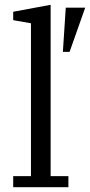

<svg xmlns="http://www.w3.org/2000/svg" viewBox="-20 -780 375 800"><path d="M35 -46H109V-683L35 -696V-731L191 -760V-46H265V0H35ZM254 -748H335L270 -564H242Z"/></svg>

Font: IBM Plex Serif
Style: Regular
Weight: 400
Designer: Mike Abbink, Paul van der Laan, Pieter van Rosmalen
Foundry: Bold Monday
Version: Version 2.6